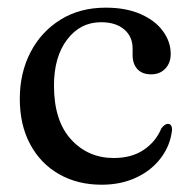

<svg xmlns="http://www.w3.org/2000/svg" viewBox="-20 -484 504 514"><path d="M437 -339.5Q437 -315.5 422.5 -300.2Q408 -285 384.5 -285Q360.5 -285 347.8 -299Q335 -313 335 -336.5V-354.5Q335 -386 312.5 -405.2Q290 -424.5 250.5 -424.5Q195 -424.5 159.8 -378.2Q124.5 -332 124.5 -255Q124.5 -161 170 -111Q215.5 -61 284.5 -61Q332.5 -61 365 -83Q397.5 -105 412 -140.5Q421.5 -152.5 429.5 -152.5Q441 -152 440.5 -135.5Q436 -95 411.2 -61.8Q386.5 -28.5 345.5 -9Q304.5 10.5 252 10.5Q187.5 10.5 138 -17.8Q88.5 -46 60.8 -97.8Q33 -149.5 33 -219.5Q33 -288.5 61.5 -343.8Q90 -399 141.8 -431.2Q193.5 -463.5 263 -463.5Q317 -463.5 356 -446.5Q395 -429.5 416 -401Q437 -372.5 437 -339.5Z"/></svg>

Font: Fraunces 72pt Soft
Style: Regular
Weight: 400
Version: Version 1.000;[b76b70a41]